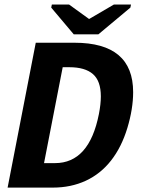

<svg xmlns="http://www.w3.org/2000/svg" viewBox="-20 -853 640 873"><path d="M220.2 0H14.6L142.6 -658.7H318.8Q585.4 -658.7 585.4 -434.1Q585.4 -358.4 559.1 -271.2Q532.7 -184.1 485.1 -123.3Q437.5 -62.5 370.1 -31.2Q302.7 0 220.2 0ZM438.5 -414.6Q438.5 -484.9 402.6 -516.1Q366.7 -547.4 294.9 -547.4H265.1L180.2 -111.3H230Q385.7 -111.3 429.7 -334.5Q438.5 -379.9 438.5 -414.6ZM427.2 -696.8H315.4L212.9 -818.4L215.8 -832.5H293.9L384.3 -767.1H386.2L498 -832.5H575.7L572.8 -818.4Z"/></svg>

Font: Cousine
Style: Bold Italic
Weight: 700
Italic angle: -12°
Monospace: yes
Designer: Steve Matteson
Foundry: Ascender Corporation
Version: Version 1.20